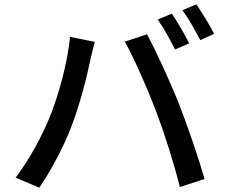

<svg xmlns="http://www.w3.org/2000/svg" viewBox="-20 -850 1040 885"><path d="M772 -787 707 -760C734 -722 767 -662 787 -622L852 -650C833 -689 797 -751 772 -787ZM885 -830 821 -803C849 -765 881 -708 903 -665L967 -694C949 -730 911 -792 885 -830ZM207 -305C172 -220 115 -114 52 -31L161 15C215 -63 272 -171 308 -264C347 -363 383 -506 396 -572C401 -594 410 -632 417 -657L303 -680C291 -560 251 -412 207 -305ZM700 -336C740 -229 782 -97 809 12L923 -25C896 -119 843 -275 805 -371C765 -472 698 -617 658 -692L555 -658C598 -583 660 -440 700 -336Z"/></svg>

Font: Noto Sans CJK JP Medium
Style: Regular
Weight: 500
Designer: Ryoko NISHIZUKA (kana & ideographs); Paul D. Hunt (Latin, Greek & Cyrillic); Wenlong ZHANG (bopomofo); Sandoll Communica
Foundry: Adobe Systems Incorporated
Version: Version 1.004;PS 1.004;hotconv 1.0.82;makeotf.lib2.5.63406